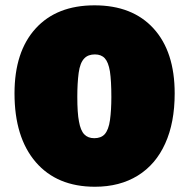

<svg xmlns="http://www.w3.org/2000/svg" viewBox="-20 -691 715 724"><path d="M337.9 13.2Q194.8 13.2 114.7 -79.8Q34.7 -172.9 34.7 -338.9Q34.7 -496.1 114.3 -583.5Q193.8 -670.9 336.4 -670.9Q479.5 -670.9 559.1 -583.5Q638.7 -496.1 638.7 -338.9Q638.7 -228.5 603 -149.9Q567.4 -70.8 499.5 -28.8Q431.6 13.2 337.9 13.2ZM399.9 -325.2Q399.9 -385.7 394.5 -421.9Q388.7 -456.5 375.2 -471.2Q361.8 -485.8 337.9 -485.8Q312.5 -485.8 298.3 -471.2Q281.7 -454.6 276.6 -415.8Q271.5 -377 271.5 -326.2Q271.5 -264.6 277.8 -232.9Q283.7 -199.2 297.6 -184.6Q311.5 -169.9 335.4 -169.9Q360.8 -169.9 374.5 -184.6Q389.6 -201.2 394.8 -238.8Q399.9 -276.4 399.9 -325.2Z"/></svg>

Font: Angkor
Style: Regular
Weight: 400
Designer: Danh Hong
Foundry: Danh Hong
Version: Version 8.000; ttfautohint (v1.8.3)